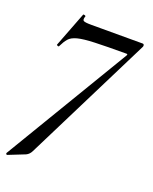

<svg xmlns="http://www.w3.org/2000/svg" viewBox="-146 -491 668 840"><g transform="rotate(20 188.0 -71.0)"><path d="M-9 275Q-10 276 -12.5 273Q-15 270 -14 268L334 -313Q338 -320 331 -320Q238 -320 184.5 -318Q131 -316 104.5 -309Q78 -302 66 -288Q54 -274 43 -251Q42 -247 36.5 -249Q31 -251 32 -254L94 -415Q95 -418 101 -416Q107 -414 106 -412Q100 -395 106.5 -390.5Q113 -386 143 -386Q157 -386 185 -386Q213 -386 248 -386Q283 -386 318.5 -386Q354 -386 382 -386Q387 -386 388.5 -381.5Q390 -377 388 -373L92 220Q84 237 69 244Z"/></g></svg>

Font: Cormorant Light SemiBold
Style: Italic
Weight: 600
Italic angle: -10°
Version: Version 4.000